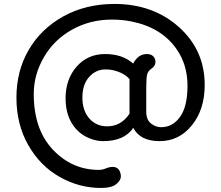

<svg xmlns="http://www.w3.org/2000/svg" viewBox="-20 -789 1123 975"><path d="M524.4 -147.5Q594.7 -147.5 637.7 -211.4V-387.2Q609.9 -419.4 553.7 -432.6Q537.1 -436.5 515.6 -436.5Q467.3 -436.5 432.9 -398.4Q398.4 -360.4 398.4 -293.7Q398.4 -227.1 433.6 -187.3Q468.8 -147.5 524.4 -147.5ZM656.7 -139.6Q611.3 -72.3 502.9 -72.3Q468.8 -72.3 431.4 -87.9Q394 -103.5 367.7 -132.3Q313 -191.9 313 -289.3Q313 -386.7 369.1 -450.7Q425.3 -514.6 513.7 -514.6Q602.1 -514.6 656.2 -466.3Q681.6 -514.6 725.6 -514.6Q756.3 -514.6 766.6 -490.2Q769.5 -483.9 769.5 -474.1Q769.5 -453.6 746.6 -438.5Q731.4 -427.2 727.1 -410.6Q722.7 -394 722.7 -341.3V-222.2Q722.7 -180.7 746.6 -161.9Q770.5 -143.1 798.3 -143.1Q856.9 -143.1 894.5 -195.8Q932.1 -248.5 932.1 -354Q932.1 -459.5 877 -539.1Q800.8 -648.9 648.9 -679.7Q602.1 -689.5 547.9 -689.5Q437.5 -689.5 345.9 -638.4Q254.4 -587.4 202.9 -498.5Q151.4 -409.7 151.4 -312Q151.4 -131.8 248.5 -29.1Q345.7 73.7 481.9 73.7Q499.5 73.7 517.6 66.2Q535.6 58.6 552.2 58.6Q582.5 58.6 591.3 89.4Q593.8 97.7 593.8 106.4Q593.8 127.4 569.8 146.5Q545.9 165.5 493.2 165.5Q382.3 165.5 283.2 109.6Q184.1 53.7 123.8 -51.8Q63.5 -157.2 63.5 -293.2Q63.5 -429.2 126 -536.1Q188.5 -643.1 302.2 -706.1Q416 -769 561.5 -769Q756.8 -769 888.2 -651.9Q1019.5 -534.7 1019.5 -357.4Q1019.5 -232.9 954.3 -152.6Q889.2 -72.3 790.5 -72.3Q691.9 -72.3 656.7 -139.6Z"/></svg>

Font: Oldenburg
Style: Regular
Weight: 400
Designer: Nicole Fally
Foundry: Nicole Fally
Version: Version 1.001